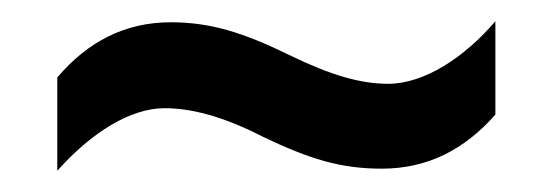

<svg xmlns="http://www.w3.org/2000/svg" viewBox="-20 -443 521 181"><path d="M228 -314C272 -293 301 -284 340 -284C383 -284 418 -302 447 -335V-423C418 -389 380 -364 346 -364C320 -364 292 -372 253 -391C210 -412 179 -422 141 -422C98 -422 63 -404 34 -370V-282C66 -318 103 -341 135 -341C161 -341 191 -333 228 -314Z"/></svg>

Font: Noto Sans Arabic Cond Med
Style: Regular
Weight: 500
Width: 3
Designer: Monotype Design Team, Nadine Chahine, Nizar Qandah and Khaled Hosny
Foundry: Monotype Imaging Inc.
Version: Version 2.012